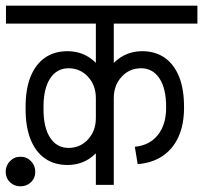

<svg xmlns="http://www.w3.org/2000/svg" viewBox="-46 -650 714 675"><path d="M386 -567V-630H648V-567ZM-25 -567V-630H281V-567ZM44 -264V-276H107V-264ZM291 -234V-306H339V-234ZM107 -275H44Q44 -337 61.5 -380.5Q79 -424 112 -447Q145 -470 191 -470L195 -410Q154 -410 130.5 -374.5Q107 -339 107 -275ZM339 -305H291Q291 -350 263.5 -380Q236 -410 195 -410L191 -470Q234 -470 267 -448.5Q300 -427 319.5 -389.5Q339 -352 339 -305ZM107 -265Q107 -201 130.5 -165.5Q154 -130 195 -130L191 -70Q145 -70 112 -93Q79 -116 61.5 -160Q44 -204 44 -265ZM339 -235Q339 -188 319.5 -150.5Q300 -113 267 -91.5Q234 -70 191 -70L195 -130Q236 -130 263.5 -160Q291 -190 291 -235ZM538 -275Q538 -339 514.5 -374.5Q491 -410 450 -410L454 -470Q500 -470 533 -447Q566 -424 583.5 -380.5Q601 -337 601 -275ZM306 -305Q306 -352 325.5 -389.5Q345 -427 378.5 -448.5Q412 -470 454 -470L450 -410Q409 -410 381.5 -380Q354 -350 354 -305ZM538 -271V-275H601V-271ZM438 -73 428 -134Q480 -139 509 -175.5Q538 -212 538 -271H601Q601 -212 581.5 -169Q562 -126 525.5 -101.5Q489 -77 438 -73ZM291 0V-620H354V0ZM193 -567V-630H452V-567ZM26 5Q4 5 -11 -9.5Q-26 -24 -26 -46Q-26 -68 -11 -83.5Q4 -99 26 -99Q48 -99 63 -83.5Q78 -68 78 -46Q78 -24 63 -9.5Q48 5 26 5Z"/></svg>

Font: Akshar Light
Style: Regular
Weight: 300
Designer: Tall Chai
Foundry: Tall Chai
Version: Version 1.100